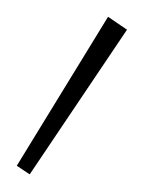

<svg xmlns="http://www.w3.org/2000/svg" viewBox="8 -744 168 223"><g transform="rotate(90 91.5 -633.0)"><path d="M173 -569 0 -675 15 -697 183 -584Z"/></g></svg>

Font: DM Sans 9pt Thin
Style: Regular
Weight: 250
Version: Version 4.004;gftools[0.9.30]